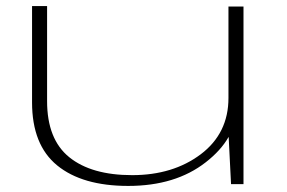

<svg xmlns="http://www.w3.org/2000/svg" viewBox="-20 -606 944 632"><path d="M740.5 0H781.5V-584.5H732V-168.5ZM135 -586H85.5V-269Q85.5 -129 168.2 -61.5Q251 6 402 6Q557.5 6 657.2 -71.8Q757 -149.5 757 -247L732 -283.5Q732 -167 640.8 -98.2Q549.5 -29.5 415 -29.5Q281 -29.5 208 -88.5Q135 -147.5 135 -273Z"/></svg>

Font: Anybody ExtraExpanded ExtraLight
Style: Regular
Weight: 250
Width: 8
Version: Version 1.113;gftools[0.9.25]